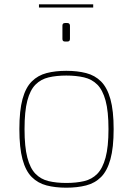

<svg xmlns="http://www.w3.org/2000/svg" viewBox="-20 -866 618 892"><path d="M288 6Q237 6 196.5 -4.5Q156 -15 127.5 -43.5Q99 -72 84.5 -126Q70 -180 70 -266Q70 -352 84.5 -405.5Q99 -459 127.5 -487.5Q156 -516 196.5 -526.5Q237 -537 288 -537Q339 -537 380 -526.5Q421 -516 449.5 -487.5Q478 -459 493 -405.5Q508 -352 508 -266Q508 -180 493 -126Q478 -72 449.5 -43.5Q421 -15 380 -4.5Q339 6 288 6ZM288 -16Q334 -16 370.5 -24.5Q407 -33 432 -58.5Q457 -84 470.5 -134Q484 -184 484 -266Q484 -349 470.5 -398.5Q457 -448 432 -473Q407 -498 370.5 -506.5Q334 -515 288 -515Q242 -515 206 -506.5Q170 -498 145 -473Q120 -448 107 -398.5Q94 -349 94 -266Q94 -184 107 -134Q120 -84 145 -58.5Q170 -33 206 -24.5Q242 -16 288 -16ZM282 -673Q270 -673 270 -685V-747Q270 -759 282 -759H293Q299 -759 302 -755.5Q305 -752 305 -747V-685Q305 -673 293 -673ZM161 -831V-846H413V-831Z"/></svg>

Font: Exo Thin Thin
Style: Regular
Weight: 250
Version: Version 2.000